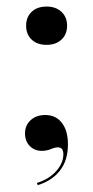

<svg xmlns="http://www.w3.org/2000/svg" viewBox="-20 -447 278 574"><path d="M92.7 106.5 90.3 100Q126.6 88.7 148 64.5Q169.4 40.3 169.4 14.5Q169.4 -6.5 153.2 -6.5Q144.4 -6.5 131.9 -1.2Q119.4 4 104.8 4Q83.1 4 69 -10.5Q54.8 -25 54.8 -48.4Q54.8 -72.6 71.8 -87.9Q88.7 -103.2 115.3 -103.2Q146.8 -103.2 164.9 -79.8Q183.1 -56.5 183.1 -15.3Q183.1 32.3 159.3 62.9Q135.5 93.5 92.7 106.5ZM119.4 -312.9Q91.1 -312.9 74.6 -328.6Q58.1 -344.4 58.1 -370.2Q58.1 -396 74.6 -411.7Q91.1 -427.4 119.4 -427.4Q146.8 -427.4 163.7 -411.7Q180.6 -396 180.6 -370.2Q180.6 -344.4 163.7 -328.6Q146.8 -312.9 119.4 -312.9Z"/></svg>

Font: Playfair 144pt SemiCondensed SemiBold
Style: Regular
Weight: 600
Width: 4
Designer: Claus Eggers Sørensen
Foundry: Claus Eggers Sørensen
Version: Version 2.203